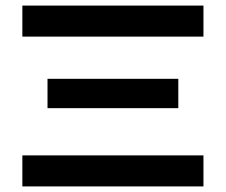

<svg xmlns="http://www.w3.org/2000/svg" viewBox="-20 -667 808 687"><path d="M60 -647H708V-536H60ZM150 -385H618V-280H150ZM60 -111H708V0H60Z"/></svg>

Font: Syne Modified
Style: Bold
Weight: 700
Designer: Lucas Descroix
Foundry: Bonjour Monde
Version: Version 2.200